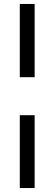

<svg xmlns="http://www.w3.org/2000/svg" viewBox="-20 -770 275 970"><path d="M80 -380V-750H155V-380ZM80 180V-188H155V180Z"/></svg>

Font: Mukta Malar
Style: Regular
Weight: 400
Designer: Aadarsh Rajan, Girish Dalvi, Yashodeep Gholap
Foundry: Ek Type
Version: Version 2.538;PS 1.000;hotconv 16.6.51;makeotf.lib2.5.65220;